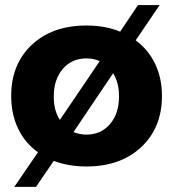

<svg xmlns="http://www.w3.org/2000/svg" viewBox="-20 -647 678 753"><path d="M512.2 -488.8Q561.5 -452.6 588.4 -396.7Q615.2 -340.8 615.2 -271Q615.2 -146 533.9 -70.1Q452.6 5.9 318.8 5.9Q248.5 5.9 190.9 -16.1L121.1 85.9H36.1L128.9 -49.8Q78.1 -85.9 51 -142.6Q23.9 -199.2 23.9 -271Q23.9 -395.5 104.7 -471.2Q185.5 -546.9 318.8 -546.9Q393.1 -546.9 451.2 -522.9L521 -627H606ZM190.9 -269Q190.9 -212.4 214.8 -176.8L371.1 -407.2Q347.2 -418 318.8 -418Q261.7 -418 226.3 -376.7Q190.9 -335.4 190.9 -269ZM318.8 -119.1Q376 -119.1 411.4 -160.4Q446.8 -201.7 446.8 -269Q446.8 -322.3 423.8 -359.9L268.1 -128.9Q293.5 -119.1 318.8 -119.1Z"/></svg>

Font: Montserrat-Arabic
Style: Bold
Weight: 700
Designer: Mohamed Gaber
Foundry: Kief Type Foundry
Version: Version 5.008;PS 005.008;hotconv 1.0.88;makeotf.lib2.5.64775